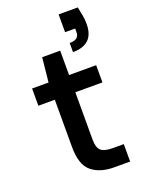

<svg xmlns="http://www.w3.org/2000/svg" viewBox="-149 -861 701 932"><g transform="rotate(-20 202.0 -395.0)"><path d="M278 -594V-641Q327 -641 327 -678V-698H275V-790H374Q380 -763 383.5 -742.5Q387 -722 387 -700Q387 -594 278 -594ZM275 0Q202 0 159 -35.5Q116 -71 116 -162V-407H31V-496H116L129 -622H222V-496H362V-407H222V-162Q222 -121 239.5 -105.5Q257 -90 300 -90H357V0Z"/></g></svg>

Font: Firefly Display Medium
Style: Regular
Weight: 500
Designer: Colophon Foundry, Jonny Pinhorn
Foundry: Colophon Foundry
Version: Version 1.200; ttfautohint (v1.8.3)